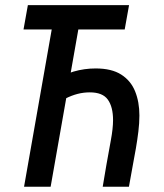

<svg xmlns="http://www.w3.org/2000/svg" viewBox="-20 -713 626 733"><path d="M71.8 0 193.8 -693.4H295.4L173.3 0ZM372.1 0 386.2 -83.5Q394.5 -131.3 403.1 -177Q411.6 -222.7 411.6 -254.4Q411.6 -304.7 391.8 -332.5Q372.1 -360.4 322.8 -360.4Q298.8 -360.4 276.1 -354.5Q253.4 -348.6 230.2 -336.9Q207 -325.2 182.1 -307.6L190.9 -403.8Q219.7 -427.7 260.7 -439.7Q301.8 -451.7 345.2 -451.7Q406.2 -451.7 442.9 -428.2Q479.5 -404.8 495.8 -364.3Q512.2 -323.7 512.2 -272Q512.2 -243.2 508.3 -211.2Q504.4 -179.2 498.8 -146.7Q493.2 -114.3 487.3 -83.5L472.2 0ZM69.8 -600.6 86.4 -693.4H472.7L456.1 -600.6Z"/></svg>

Font: Cascadia Code PL
Style: Italic
Weight: 400
Italic angle: -10°
Monospace: yes
Designer: Aaron Bell
Foundry: Saja Typeworks
Version: Version 2404.023